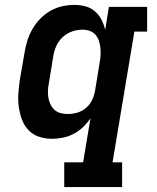

<svg xmlns="http://www.w3.org/2000/svg" viewBox="-20 -558 640 783"><path d="M242 205V104H319L349 -76Q336 -56 318.5 -39.5Q301 -23 280 -12Q259 -1 236.5 3.5Q214 8 192 8Q164 8 138.5 -0.5Q113 -9 95.5 -28Q78 -47 69 -72Q60 -97 56.5 -123.5Q53 -150 55 -177.5Q57 -205 61 -233L80 -343Q84 -368 91.5 -392Q99 -416 112 -439Q125 -462 144 -481.5Q163 -501 186 -514Q209 -527 234 -532.5Q259 -538 284 -538Q307 -538 329 -532Q351 -526 367.5 -511.5Q384 -497 394 -477.5Q404 -458 409 -436L424 -530H580V-429H528L439 104H478V205ZM257 -93Q277 -93 296.5 -99Q316 -105 332 -119Q348 -133 356.5 -152Q365 -171 368 -190L386 -300Q389 -316 390 -331.5Q391 -347 389.5 -362Q388 -377 383.5 -391Q379 -405 369.5 -416Q360 -427 346 -432Q332 -437 317 -437Q295 -437 273.5 -429.5Q252 -422 235 -406Q218 -390 209 -369Q200 -348 197 -327L179 -217Q176 -202 175.5 -187Q175 -172 177.5 -158Q180 -144 186.5 -131Q193 -118 203.5 -109Q214 -100 228 -96.5Q242 -93 257 -93Z"/></svg>

Font: Iosevka Curly Slab Extended
Style: Bold Italic
Weight: 700
Width: 7
Italic angle: -9°
Monospace: yes
Designer: Belleve Invis
Foundry: Belleve Invis
Version: Version 11.0.0; ttfautohint (v1.8.3)